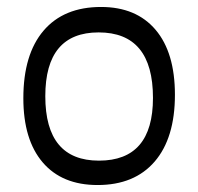

<svg xmlns="http://www.w3.org/2000/svg" viewBox="-20 -524 568 551"><path d="M270 -504Q371 -504 426.5 -438.5Q482 -373 482 -252Q482 -128 424 -60.5Q366 7 260 7Q158 7 102.5 -58Q47 -123 47 -242Q47 -368 105 -436Q163 -504 270 -504ZM263 -431Q110 -431 110 -248Q110 -63 264 -63Q419 -63 419 -243Q419 -431 263 -431Z"/></svg>

Font: Alegreya Sans SC
Style: Regular
Weight: 400
Designer: Juan Pablo del Peral
Foundry: Huerta Tipografica
Version: Version 2.007